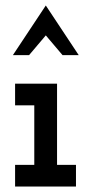

<svg xmlns="http://www.w3.org/2000/svg" viewBox="-20 -680 332 700"><path d="M257 0V-79H188V-375H35V-296H105V-79H35V0ZM86 -479Q101 -497 116.5 -515Q132 -533 147 -551Q162 -533 177.5 -515Q193 -497 208 -479H267Q237 -524 207 -569.5Q177 -615 147 -660Q117 -615 87 -569.5Q57 -524 27 -479Z"/></svg>

Font: Josefin Slab Thin
Style: Bold
Weight: 700
Version: Version 2.000